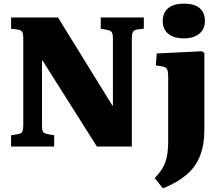

<svg xmlns="http://www.w3.org/2000/svg" viewBox="-20 -806 1211 1056"><path d="M41 0V-62L77 -68Q95 -70 101.5 -80Q108 -90 108 -120V-596Q108 -622 101 -632Q94 -642 74 -644L41 -648V-710H299L599 -224L601 -226V-594Q601 -621 594 -630Q587 -639 568 -642L534 -648V-710H771V-648L736 -644Q717 -641 711 -630.5Q705 -620 705 -591V0H513L214 -473L211 -472V-116Q211 -88 218 -79.5Q225 -71 244 -68L278 -62V0ZM991 -595Q936 -595 905.5 -620Q875 -645 875 -691Q875 -735 904.5 -760.5Q934 -786 991 -786Q1050 -786 1078.5 -761Q1107 -736 1107 -690Q1107 -646 1076 -620.5Q1045 -595 991 -595ZM876 230 831 173Q874 130 889.5 86Q905 42 905 -26V-382Q905 -414 898.5 -426Q892 -438 870 -441L837 -446L842 -512L1090 -524L1104 -515V-93Q1104 -7 1079 54Q1054 115 1003.5 157Q953 199 876 230Z"/></svg>

Font: Literata 36pt ExtraBold
Style: Regular
Weight: 800
Designer: Latin by Veronika Burian and Jose Scaglione. Greek by Irene Vlachou. Cyrillic by Vera Evstafieva.
Foundry: TypeTogether
Version: Version 3.002